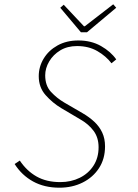

<svg xmlns="http://www.w3.org/2000/svg" viewBox="-20 -860 640 892"><path d="M256 12Q186 12 133.5 -17Q81 -46 48 -98L72 -114Q104 -66 150 -40Q196 -14 260 -14Q310 -14 350.5 -34Q391 -54 414.5 -90.5Q438 -127 438 -176Q438 -221 414.5 -252.5Q391 -284 352 -306L264 -358Q224 -382 192 -418Q160 -454 160 -506Q160 -550 183 -588Q206 -626 247.5 -649Q289 -672 344 -672Q404 -672 449.5 -646Q495 -620 520 -584L498 -566Q473 -599 432.5 -622.5Q392 -646 338 -646Q293 -646 260 -626Q227 -606 208.5 -574.5Q190 -543 190 -510Q190 -462 217 -433Q244 -404 278 -384L364 -334Q395 -316 418.5 -294Q442 -272 455 -244Q468 -216 468 -180Q468 -122 440 -79Q412 -36 364 -12Q316 12 256 12ZM356 -710 260 -824 276 -838 370 -738H374L506 -840L520 -824L384 -710Z"/></svg>

Font: Source Code Pro ExtraLight ExtraLight
Style: Italic
Weight: 250
Italic angle: -11°
Monospace: yes
Version: Version 1.016;hotconv 1.0.116;makeotfexe 2.5.65601